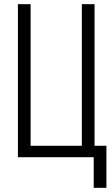

<svg xmlns="http://www.w3.org/2000/svg" viewBox="-20 -755 540 922"><path d="M430 147V0H66V-735H127V-55H373V-735H434V-55H491V147Z"/></svg>

Font: Iosevka Term Light
Style: Regular
Weight: 300
Monospace: yes
Designer: Belleve Invis
Foundry: Belleve Invis
Version: Version 9.0.1; ttfautohint (v1.8.3)